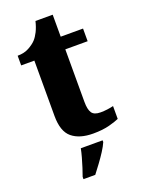

<svg xmlns="http://www.w3.org/2000/svg" viewBox="-164 -733 754 1026"><g transform="rotate(-20 213.5 -220.0)"><path d="M259 10Q182 10 139 -25.5Q96 -61 96 -149V-464H21V-519Q59 -519 86 -534Q113 -549 128 -565Q142 -580 154 -604Q166 -628 174 -661H272V-536H399V-464H272V-165Q272 -122 285 -102.5Q298 -83 334 -83Q354 -83 373 -85.5Q392 -88 408 -92V-19Q391 -11 352.5 -0.5Q314 10 259 10ZM126 208Q133 189 141.5 162.5Q150 136 157.5 109Q165 82 169 61H293V71Q284 92 267 118.5Q250 145 230 172Q210 199 193 221H126Z"/></g></svg>

Font: Noto Serif Sinhala ExtraBold
Style: Regular
Weight: 800
Designer: Jelle Bosma - Monotype Design Team
Foundry: Monotype Imaging Inc.
Version: Version 2.007; ttfautohint (v1.8.4.7-5d5b)